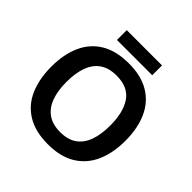

<svg xmlns="http://www.w3.org/2000/svg" viewBox="-223 -1044 1232 1232"><g transform="rotate(45 393.5 -428.0)"><path d="M730 -358Q730 -247 693.5 -164.5Q657 -82 582.5 -36Q508 10 394 10Q279 10 204 -36Q129 -82 93 -165Q57 -248 57 -359Q57 -469 93.5 -551.5Q130 -634 205 -679.5Q280 -725 395 -725Q508 -725 582.5 -679.5Q657 -634 693.5 -551.5Q730 -469 730 -358ZM195 -358Q195 -278 216 -220.5Q237 -163 281 -132Q325 -101 394 -101Q464 -101 507.5 -132Q551 -163 571.5 -220.5Q592 -278 592 -358Q592 -478 545.5 -546Q499 -614 395 -614Q325 -614 281 -583.5Q237 -553 216 -495.5Q195 -438 195 -358ZM554 -866V-777H234V-866Z"/></g></svg>

Font: Noto Sans Syriac Eastern SemiBold
Style: Regular
Weight: 600
Designer: Patrick Giasson and the Monotype Design Team
Foundry: Monotype Imaging Inc.
Version: Version 3.001